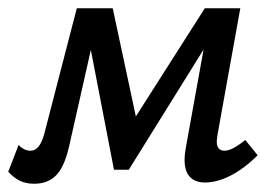

<svg xmlns="http://www.w3.org/2000/svg" viewBox="-25 -436 669 465"><path d="M599 -60Q567 -28 534 -11Q501 6 471 6Q448 6 435 -7.5Q422 -21 422 -49Q422 -62 425 -78L468 -316L287 -25H251L195 -315L142 -80Q131 -32 111 -11.5Q91 9 58 9Q38 9 23.5 2Q9 -5 -5 -20L20 -85Q33 -71 49 -71Q60 -71 68 -80.5Q76 -90 82 -111L161 -416H248L304 -154L471 -416H557L502 -111Q500 -97 500 -93Q500 -71 519 -71Q537 -71 569 -97Z"/></svg>

Font: Ysabeau Semibold
Style: Italic
Weight: 600
Italic angle: -12°
Designer: Christian Thalmann (Catharsis Fonts)
Version: Version 0.003